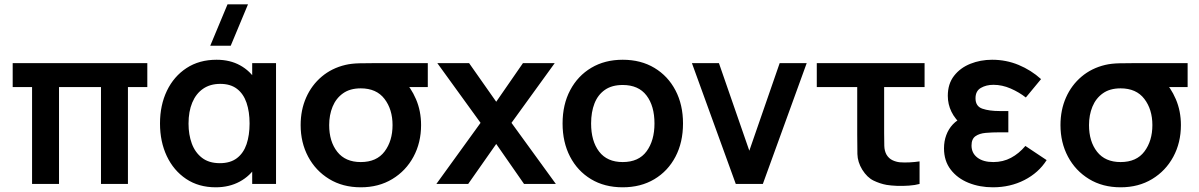

<svg xmlns="http://www.w3.org/2000/svg" viewBox="-20 -822 5356 858"><path d="M243.7 0H123.3V-433H36.7V-540H638.3V-433H551.7V0H431.3V-433H243.7Z M944.2 15Q867.7 15 811.7 -22.5Q755.7 -60.1 725.3 -124.6Q695 -189.1 695 -270Q695 -352.1 725.9 -416.4Q756.8 -480.7 813.5 -517.8Q870.2 -555 947.7 -555Q1007.8 -555 1053 -530Q1098.2 -505.1 1125.3 -460.8L1107 -435.5V-540H1213.5V0H1107V-105.7L1125.3 -80.3Q1098.2 -35.8 1051.2 -10.4Q1004.2 15 944.2 15ZM962.5 -92.8Q1009.3 -92.8 1038.8 -115.3Q1068.2 -137.7 1081.8 -177.7Q1095.3 -217.8 1095.3 -270.2Q1095.3 -322.8 1081.7 -362.7Q1068.1 -402.7 1039.1 -424.9Q1010.1 -447.2 964.2 -447.2Q919.2 -447.2 887.6 -425.4Q856 -403.7 839.2 -363.7Q822.5 -323.8 822.5 -269.3Q822.5 -220.7 837.1 -180.6Q851.8 -140.6 882.8 -116.7Q913.8 -92.8 962.5 -92.8ZM919.5 -617.5H1011L1088.2 -802.5H996.7Z M1592.2 15Q1511.6 15 1451.1 -22Q1390.6 -58.9 1357 -121.9Q1323.5 -184.8 1323.5 -263Q1323.5 -330.5 1348.1 -386.1Q1372.7 -441.7 1417.7 -479.6Q1462.7 -517.6 1523.8 -532Q1550.2 -538.2 1585.1 -539.1Q1620 -540 1665.5 -540H1891.7V-433H1753.7L1781.5 -465.3Q1816.2 -431.6 1839 -378.7Q1861.7 -325.8 1861.7 -263Q1861.7 -184.4 1827.7 -121.5Q1793.8 -58.5 1733 -21.8Q1672.3 15 1592.2 15ZM1592.2 -97.8Q1663.2 -97.8 1698.7 -145.2Q1734.2 -192.5 1734.2 -263Q1734.2 -332.9 1698.3 -380Q1662.4 -427.1 1592.2 -427.2Q1543.9 -427.2 1512.7 -404.8Q1481.4 -382.4 1466.2 -345.2Q1451 -308 1451 -263Q1451 -189.8 1487.1 -143.8Q1523.2 -97.8 1592.2 -97.8Z M2072.2 0H1930L2127.5 -273L1934.2 -540H2076.2L2197.5 -367.3L2317 -540H2459L2265.7 -273L2464 0H2321.8L2197.5 -178.7Z M2762.7 15Q2681.4 15 2621 -21.5Q2560.6 -58 2527.3 -122.3Q2494 -186.6 2494 -270.2Q2494 -354.8 2528 -419Q2562 -483.2 2622.5 -519.1Q2682.9 -555 2762.7 -555Q2844 -555 2904.6 -518.5Q2965.2 -482.1 2998.7 -417.9Q3032.2 -353.7 3032.2 -270.2Q3032.2 -185.9 2998.5 -121.7Q2964.8 -57.4 2904.1 -21.2Q2843.4 15 2762.7 15ZM2762.7 -97.8Q2834.2 -97.8 2869.5 -146Q2904.7 -194.2 2904.7 -270.2Q2904.7 -348.6 2869 -395.4Q2833.3 -442.2 2762.7 -442.2Q2714.2 -442.2 2683 -420.3Q2651.8 -398.5 2636.6 -359.8Q2621.5 -321.2 2621.5 -270.2Q2621.5 -191.4 2657.3 -144.6Q2693.2 -97.8 2762.7 -97.8Z M3389 0H3268L3072 -540H3192.7L3328.5 -148.5L3464.2 -540H3585Z M3941.8 4.2Q3912.2 -1.2 3883.7 -15Q3855.2 -28.8 3833.2 -63.8Q3812.4 -97.8 3811.5 -133.6Q3810.7 -169.4 3810.7 -220.7V-433H3630V-540H4111.7V-433H3931V-227.3Q3931 -194 3931.7 -170.5Q3932.3 -147 3942 -130.2Q3952.2 -113.7 3968.2 -106.1Q3984.1 -98.6 4001 -96.8Q4021 -95.2 4044.5 -96.4Q4068.1 -97.6 4089.3 -100.8V0Q4069.2 5.6 4041.9 7.5Q4014.6 9.5 3987.8 8.5Q3960.9 7.4 3941.8 4.2Z M4417 15Q4494.5 15 4557.8 -17.4Q4621.2 -49.8 4657.2 -106.5L4562.2 -169.8Q4533.4 -135.7 4497.9 -116.8Q4462.3 -97.8 4418.8 -97.8Q4373.6 -97.8 4347.5 -117.9Q4321.5 -137.9 4321.5 -171.7Q4321.5 -200.9 4339 -213.3Q4356.5 -225.7 4385 -228.2Q4413.5 -230.7 4446 -230.7H4486V-325.8H4446.2Q4400.7 -325.8 4370 -336.3Q4339.3 -346.8 4339.3 -382.8Q4339.3 -415.4 4363.3 -429.2Q4387.2 -443 4419.3 -443Q4458.3 -443 4496.4 -426.4Q4534.4 -409.8 4564.2 -386.3L4632.2 -468.5Q4588 -508.5 4532.1 -531.8Q4476.2 -555 4413.5 -555Q4361.5 -555 4316.2 -536.9Q4271 -518.8 4243.2 -482.9Q4215.5 -447 4215.5 -393.8Q4215.5 -356.1 4231.8 -322.6Q4248 -289.1 4283.2 -258.8L4285 -298Q4257.4 -286.7 4238 -266.1Q4218.7 -245.5 4208.6 -218.1Q4198.5 -190.8 4198.5 -159.3Q4198.5 -103 4228.5 -64Q4258.4 -25.1 4308.1 -5Q4357.8 15 4417 15Z M4987.7 15Q4907.1 15 4846.6 -22Q4786.1 -58.9 4752.5 -121.9Q4719 -184.8 4719 -263Q4719 -330.5 4743.6 -386.1Q4768.2 -441.7 4813.2 -479.6Q4858.2 -517.6 4919.3 -532Q4945.7 -538.2 4980.6 -539.1Q5015.5 -540 5061 -540H5287.2V-433H5149.2L5177 -465.3Q5211.8 -431.6 5234.5 -378.7Q5257.2 -325.8 5257.2 -263Q5257.2 -184.4 5223.2 -121.5Q5189.2 -58.5 5128.5 -21.8Q5067.8 15 4987.7 15ZM4987.7 -97.8Q5058.8 -97.8 5094.2 -145.2Q5129.7 -192.5 5129.7 -263Q5129.7 -332.9 5093.8 -380Q5057.9 -427.1 4987.7 -427.2Q4939.4 -427.2 4908.2 -404.8Q4876.9 -382.4 4861.7 -345.2Q4846.5 -308 4846.5 -263Q4846.5 -189.8 4882.6 -143.8Q4918.8 -97.8 4987.7 -97.8Z"/></svg>

Font: Manrope Variable Light
Style: Regular
Weight: 200
Designer: Mikhail Sharanda
Foundry: Mikhail Sharanda
Version: Version 4.505